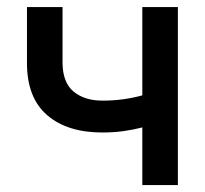

<svg xmlns="http://www.w3.org/2000/svg" viewBox="-20 -536 593 556"><path d="M276.4 -152.3Q174.8 -152.3 116.5 -202.6Q58.1 -252.9 58.1 -353.5V-515.6H161.1V-355.5Q161.1 -297.4 192.9 -271Q224.6 -244.6 276.4 -244.6Q308.1 -244.6 336.4 -248.5Q364.7 -252.4 392.1 -259.8V-515.6H495.1V0H392.1V-167Q365.7 -160.2 336.9 -156.2Q308.1 -152.3 276.4 -152.3Z"/></svg>

Font: Inter Display Medium
Style: Regular
Weight: 500
Designer: Rasmus Andersson
Foundry: rsms
Version: Version 4.001;git-9221beed3